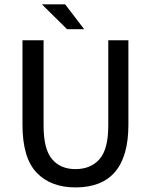

<svg xmlns="http://www.w3.org/2000/svg" viewBox="-20 -838 685 871"><path d="M177.7 -655.3V-268.1Q177.7 -161.1 216.1 -116Q254.4 -70.8 322.3 -70.8Q391.6 -70.8 431.4 -116Q471.2 -161.1 471.2 -268.1V-655.3H562.5V-272Q562.5 12.2 322.3 12.2Q210 12.2 146 -54.9Q82 -122.1 82 -272V-655.3ZM275.4 -818.4 361.8 -705.6H284.2L169.9 -818.4Z"/></svg>

Font: Varta SemiBold
Style: Regular
Weight: 600
Designer: Joana Correia, Viktoriya Grabowska, Eben Sorkin
Foundry: Sorkin Type
Version: Version 1.003; ttfautohint (v1.3) -l 8 -r 24 -G 200 -x 12 -H